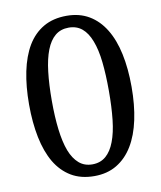

<svg xmlns="http://www.w3.org/2000/svg" viewBox="-83 -790 724 866"><g transform="rotate(-10 279.5 -357.0)"><path d="M514.2 -357.9Q514.2 -275.4 499.8 -207.5Q485.4 -139.6 456.1 -91.3Q426.8 -43 382.8 -16.6Q338.9 9.8 279.8 9.8Q218.3 9.8 174.1 -16.6Q129.9 -43 101.1 -91.3Q72.8 -139.6 58.8 -207.8Q44.9 -275.9 44.9 -358.9Q44.9 -441.9 58.8 -509.3Q72.8 -576.7 101.1 -624.5Q129.9 -672.4 174.3 -698.2Q218.8 -724.1 280.8 -724.1Q339.4 -724.1 383.1 -698.2Q426.8 -672.4 456.1 -624.5Q485.4 -576.7 499.8 -509Q514.2 -441.4 514.2 -357.9ZM148.9 -357.9Q148.9 -283.7 156 -225.6Q163.1 -167.5 178.2 -127Q193.8 -86.9 218.8 -65.4Q243.7 -43.9 279.8 -43.9Q316.4 -43.9 341.6 -65.4Q366.7 -86.9 381.8 -127Q397.5 -167.5 403.8 -225.6Q410.2 -283.7 410.2 -357.9Q410.2 -432.1 403.8 -490.2Q397.5 -548.3 381.8 -588.4Q366.7 -628.4 341.8 -649.2Q316.9 -669.9 280.8 -669.9Q244.1 -669.9 219 -649.2Q193.8 -628.4 178.2 -588.4Q162.6 -548.3 155.8 -490.2Q148.9 -432.1 148.9 -357.9Z"/></g></svg>

Font: Koh Santepheap
Style: Regular
Weight: 400
Designer: Danh Hong
Version: Version 2.002; ttfautohint (v1.8.3)